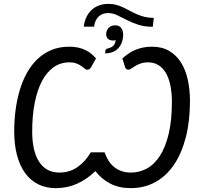

<svg xmlns="http://www.w3.org/2000/svg" viewBox="-20 -965 1042 993"><path d="M770 -826.5Q726.5 -826.5 694 -837.5Q661.5 -848.5 635 -862Q608.5 -875.5 585.8 -886.5Q563 -897.5 538.5 -897.5Q509 -897.5 489.8 -879Q470.5 -860.5 466.5 -827H413Q416.5 -854.5 427 -876.5Q437.5 -898.5 454 -913.8Q470.5 -929 492.5 -937Q514.5 -945 541 -945Q563 -945 581.8 -939.8Q600.5 -934.5 618 -926.2Q635.5 -918 652.5 -908.8Q669.5 -899.5 688.2 -891.2Q707 -883 728.2 -877.8Q749.5 -872.5 775.5 -872.5ZM525.5 -704.5Q527 -712.5 542.5 -716Q558 -720 566.8 -729.2Q575.5 -738.5 578.5 -757.5Q576 -756.5 573 -756Q570 -755.5 567 -755.5Q546 -755.5 537.5 -765.2Q529 -775 529 -788Q529 -807.5 541.8 -820.8Q554.5 -834 576 -834Q596 -834 606.5 -820.8Q617 -807.5 617 -785Q617 -766 611.2 -748.8Q605.5 -731.5 594 -718Q582.5 -704.5 565 -696.8Q547.5 -689 523.5 -689ZM613 -663Q627.5 -676 643.8 -687.2Q660 -698.5 678.8 -706.5Q697.5 -714.5 719.2 -719Q741 -723.5 766 -723.5Q818.5 -723.5 855.8 -701.2Q893 -679 916.8 -640.8Q940.5 -602.5 951.5 -551.5Q962.5 -500.5 962.5 -443Q962.5 -338.5 941 -255Q919.5 -171.5 879.8 -113Q840 -54.5 783.2 -23.2Q726.5 8 656 8Q596.5 8 551.2 -15Q506 -38 473 -80Q430 -38 379 -15Q328 8 268.5 8Q217 8 177 -12.2Q137 -32.5 109.5 -70.5Q82 -108.5 67.8 -163Q53.5 -217.5 53.5 -286Q53.5 -343 60.8 -397.5Q68 -452 82.8 -500.8Q97.5 -549.5 120.5 -590.2Q143.5 -631 175.2 -660.8Q207 -690.5 247.5 -707Q288 -723.5 338.5 -723.5Q363.5 -723.5 384 -719Q404.5 -714.5 421.2 -706.5Q438 -698.5 451.5 -687.2Q465 -676 476.5 -663L451 -617Q445.5 -609 441 -606.8Q436.5 -604.5 430.5 -604.5Q424.5 -604.5 417.8 -610.5Q411 -616.5 401 -623.5Q391 -630.5 376 -636.5Q361 -642.5 338.5 -642.5Q293 -642.5 257.2 -617.2Q221.5 -592 197 -545.5Q172.5 -499 159.5 -432.8Q146.5 -366.5 146.5 -285Q146.5 -182.5 182.8 -127.5Q219 -72.5 287 -72.5Q340.5 -72.5 381 -101Q421.5 -129.5 449.5 -177H521Q529 -153.5 541.2 -134.2Q553.5 -115 570.5 -101.2Q587.5 -87.5 609 -80Q630.5 -72.5 657 -72.5Q701.5 -72.5 740.2 -93.8Q779 -115 807.5 -159.8Q836 -204.5 852.5 -273.2Q869 -342 869 -436.5Q869 -484.5 861.2 -522.8Q853.5 -561 838 -587.5Q822.5 -614 799.5 -628.2Q776.5 -642.5 746 -642.5Q723.5 -642.5 707 -636.5Q690.5 -630.5 679 -623.5Q667.5 -616.5 659.2 -610.5Q651 -604.5 645 -604.5Q638.5 -604.5 634.8 -606.8Q631 -609 627 -617Z"/></svg>

Font: Lato 2
Style: Italic
Weight: 400
Italic angle: -7°
Designer: Lukasz Dziedzic with Adam Twardoch and Botio Nikoltchev
Foundry: tyPoland Lukasz Dziedzic
Version: Version 2.015; 2015-08-06; http://www.latofonts.com/